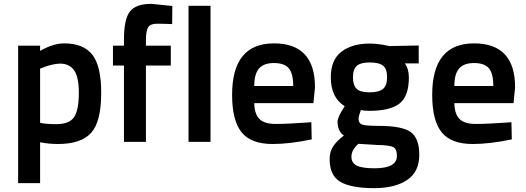

<svg xmlns="http://www.w3.org/2000/svg" viewBox="-20 -736 2729 996"><path d="M74 214V-499H188V-472Q256 -511 313 -511Q413 -511 459 -452Q505 -393 505 -255Q505 -104 452.5 -46.5Q400 11 281 11Q233 11 188 2V214ZM292 -406Q272 -406 246 -399.5Q220 -393 204 -386L188 -380V-99Q216 -92 273 -92Q339 -92 364 -128Q389 -164 389 -255Q389 -336 364.5 -371Q340 -406 292 -406Z M737 -396V0H623V-396H566V-499H623V-530Q623 -637 654 -676.5Q685 -716 765 -716L874 -705L873 -611Q825 -613 794 -613Q761 -613 749 -595Q737 -577 737 -529V-499H866V-396Z M958 0V-706H1072V0Z M1411 -93Q1446 -93 1492 -95.5Q1538 -98 1566 -100L1595 -102L1597 -13Q1483 11 1394 11Q1282 11 1233 -50Q1184 -111 1184 -244Q1184 -511 1401 -511Q1614 -511 1614 -283L1606 -201H1299Q1300 -145 1325.5 -119Q1351 -93 1411 -93ZM1299 -290H1501Q1501 -355 1478 -382Q1455 -409 1401 -409Q1348 -409 1323.5 -380.5Q1299 -352 1299 -290Z M1922 240Q1802 240 1746 207.5Q1690 175 1690 89Q1690 52 1707.5 24.5Q1725 -3 1764 -33Q1731 -55 1731 -106Q1731 -116 1740 -136Q1749 -156 1759 -170L1768 -185Q1696 -230 1696 -335Q1696 -425 1751 -467.5Q1806 -510 1898 -510Q1918 -510 1943.5 -507Q1969 -504 1985 -500L2000 -497L2152 -500V-407H2080Q2101 -378 2101 -335Q2101 -236 2052 -198.5Q2003 -161 1896 -161Q1872 -161 1852 -165Q1840 -133 1840 -120Q1840 -97 1858 -90Q1876 -83 1945 -83Q2066 -83 2110.5 -51Q2155 -19 2155 67Q2155 156 2091.5 198Q2028 240 1922 240ZM1936 16 1839 10Q1803 42 1803 77Q1803 109 1830.5 123Q1858 137 1923 137Q2039 137 2039 73Q2039 36 2019 26.5Q1999 17 1936 16ZM1896 -257Q1945 -257 1966.5 -274.5Q1988 -292 1988 -335Q1988 -378 1967.5 -395Q1947 -412 1897 -412Q1851 -412 1831 -394.5Q1811 -377 1811 -335Q1811 -294 1830 -275.5Q1849 -257 1896 -257Z M2449 -93Q2484 -93 2530 -95.5Q2576 -98 2604 -100L2633 -102L2635 -13Q2521 11 2432 11Q2320 11 2271 -50Q2222 -111 2222 -244Q2222 -511 2439 -511Q2652 -511 2652 -283L2644 -201H2337Q2338 -145 2363.5 -119Q2389 -93 2449 -93ZM2337 -290H2539Q2539 -355 2516 -382Q2493 -409 2439 -409Q2386 -409 2361.5 -380.5Q2337 -352 2337 -290Z"/></svg>

Font: TitilliumText22L Rg
Style: Bold
Weight: 700
Designer: Campivisivi
Foundry: Campivisivi
Version: 1.000